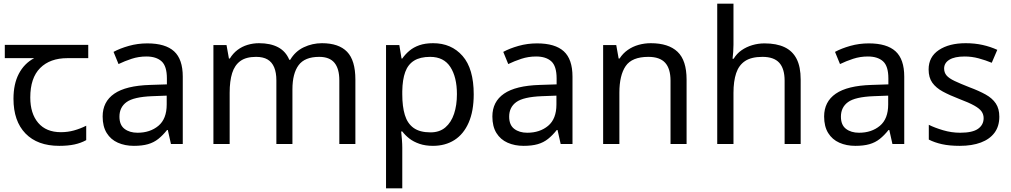

<svg xmlns="http://www.w3.org/2000/svg" viewBox="-20 -780 5478 1040"><path d="M301 10Q183 10 118 -57Q53 -124 53 -245Q53 -325 82 -380.5Q111 -436 165 -465H6V-537H458V-465H345Q251 -465 197.5 -411.5Q144 -358 144 -252Q144 -165 187 -114.5Q230 -64 310 -64Q347 -64 381 -73.5Q415 -83 447 -99V-21Q418 -5 383 2.5Q348 10 301 10Z M778 -545Q876 -545 923 -502Q970 -459 970 -365V0H906L889 -76H885Q862 -47 837.5 -27.5Q813 -8 781.5 1Q750 10 705 10Q657 10 618.5 -7Q580 -24 558 -59.5Q536 -95 536 -149Q536 -229 599 -272.5Q662 -316 793 -320L884 -323V-355Q884 -422 855 -448Q826 -474 773 -474Q731 -474 693 -461.5Q655 -449 622 -433L595 -499Q630 -518 678 -531.5Q726 -545 778 -545ZM804 -259Q704 -255 665.5 -227Q627 -199 627 -148Q627 -103 654.5 -82Q682 -61 725 -61Q793 -61 838 -98.5Q883 -136 883 -214V-262Z M1724 -546Q1815 -546 1860 -499.5Q1905 -453 1905 -349V0H1818V-345Q1818 -408 1791.5 -440Q1765 -472 1709 -472Q1631 -472 1597.5 -427Q1564 -382 1564 -296V0H1477V-345Q1477 -387 1465 -415.5Q1453 -444 1429 -458Q1405 -472 1367 -472Q1313 -472 1282 -449.5Q1251 -427 1237.5 -384Q1224 -341 1224 -278V0H1136V-536H1207L1220 -463H1225Q1242 -491 1266.5 -509.5Q1291 -528 1321 -537Q1351 -546 1383 -546Q1445 -546 1486.5 -524Q1528 -502 1547 -456H1552Q1579 -502 1625.5 -524Q1672 -546 1724 -546Z M2326 -546Q2425 -546 2485.5 -477Q2546 -408 2546 -269Q2546 -178 2518.5 -115.5Q2491 -53 2441.5 -21.5Q2392 10 2325 10Q2284 10 2252 -1Q2220 -12 2197.5 -29.5Q2175 -47 2159 -68H2153Q2155 -51 2157 -25Q2159 1 2159 20V240H2071V-536H2143L2155 -463H2159Q2175 -486 2197.5 -505Q2220 -524 2251.5 -535Q2283 -546 2326 -546ZM2310 -472Q2256 -472 2223 -451.5Q2190 -431 2175 -390Q2160 -349 2159 -286V-269Q2159 -203 2173 -157Q2187 -111 2220.5 -87Q2254 -63 2312 -63Q2361 -63 2392.5 -90Q2424 -117 2439.5 -163.5Q2455 -210 2455 -270Q2455 -362 2419.5 -417Q2384 -472 2310 -472Z M2889 -545Q2987 -545 3034 -502Q3081 -459 3081 -365V0H3017L3000 -76H2996Q2973 -47 2948.5 -27.5Q2924 -8 2892.5 1Q2861 10 2816 10Q2768 10 2729.5 -7Q2691 -24 2669 -59.5Q2647 -95 2647 -149Q2647 -229 2710 -272.5Q2773 -316 2904 -320L2995 -323V-355Q2995 -422 2966 -448Q2937 -474 2884 -474Q2842 -474 2804 -461.5Q2766 -449 2733 -433L2706 -499Q2741 -518 2789 -531.5Q2837 -545 2889 -545ZM2915 -259Q2815 -255 2776.5 -227Q2738 -199 2738 -148Q2738 -103 2765.5 -82Q2793 -61 2836 -61Q2904 -61 2949 -98.5Q2994 -136 2994 -214V-262Z M3505 -546Q3601 -546 3650 -499.5Q3699 -453 3699 -349V0H3612V-343Q3612 -408 3583 -440Q3554 -472 3492 -472Q3403 -472 3369 -422Q3335 -372 3335 -278V0H3247V-536H3318L3331 -463H3336Q3354 -491 3380.5 -509.5Q3407 -528 3439 -537Q3471 -546 3505 -546Z M3953 -537Q3953 -518 3951.5 -498Q3950 -478 3948 -462H3954Q3971 -490 3997 -508Q4023 -526 4055 -535.5Q4087 -545 4121 -545Q4186 -545 4229.5 -524.5Q4273 -504 4295 -461Q4317 -418 4317 -349V0H4230V-343Q4230 -408 4201 -440Q4172 -472 4110 -472Q4050 -472 4016 -449.5Q3982 -427 3967.5 -383.5Q3953 -340 3953 -277V0H3865V-760H3953Z M4686 -545Q4784 -545 4831 -502Q4878 -459 4878 -365V0H4814L4797 -76H4793Q4770 -47 4745.5 -27.5Q4721 -8 4689.5 1Q4658 10 4613 10Q4565 10 4526.5 -7Q4488 -24 4466 -59.5Q4444 -95 4444 -149Q4444 -229 4507 -272.5Q4570 -316 4701 -320L4792 -323V-355Q4792 -422 4763 -448Q4734 -474 4681 -474Q4639 -474 4601 -461.5Q4563 -449 4530 -433L4503 -499Q4538 -518 4586 -531.5Q4634 -545 4686 -545ZM4712 -259Q4612 -255 4573.5 -227Q4535 -199 4535 -148Q4535 -103 4562.5 -82Q4590 -61 4633 -61Q4701 -61 4746 -98.5Q4791 -136 4791 -214V-262Z M5393 -148Q5393 -96 5367 -61Q5341 -26 5293 -8Q5245 10 5179 10Q5123 10 5082.5 1Q5042 -8 5011 -24V-104Q5043 -88 5088.5 -74.5Q5134 -61 5181 -61Q5248 -61 5278 -82.5Q5308 -104 5308 -140Q5308 -160 5297 -176Q5286 -192 5257.5 -208Q5229 -224 5176 -244Q5124 -264 5087 -284Q5050 -304 5030 -332Q5010 -360 5010 -404Q5010 -472 5065.5 -509Q5121 -546 5211 -546Q5260 -546 5302.5 -536.5Q5345 -527 5382 -510L5352 -440Q5318 -454 5281 -464Q5244 -474 5205 -474Q5151 -474 5122.5 -456.5Q5094 -439 5094 -409Q5094 -387 5107 -371.5Q5120 -356 5150.5 -341.5Q5181 -327 5232 -307Q5283 -288 5319 -268Q5355 -248 5374 -219.5Q5393 -191 5393 -148Z"/></svg>

Font: eng115
Style: Regular
Weight: 400
Designer: Monotype Design Team
Foundry: Monotype Imaging Inc.
Version: Version 2.013